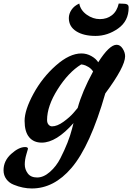

<svg xmlns="http://www.w3.org/2000/svg" viewBox="-111 -794 747 1085"><path d="M560 -774Q560 -774 586 -773Q612 -773 615 -760Q616 -756 616 -751Q616 -675 556.5 -633Q497 -591 429 -591Q361 -591 319.5 -617.5Q278 -644 278 -692Q278 -716 293 -738.5Q308 -761 337 -774Q344 -736 379 -711Q414 -686 453.5 -686Q493 -686 521.5 -708Q550 -730 560 -774ZM415 -390Q405 -406 388 -416Q371 -426 360 -428L348 -430Q276 -386 215.5 -290.5Q155 -195 155 -116Q155 -99 163.5 -89.5Q172 -80 183 -80Q212 -80 248 -106Q284 -132 306 -158L328 -184Q353 -276 415 -390ZM484 -266Q399 31 293 155Q194 271 69 271Q18 271 -33 250Q-59 240 -75 218.5Q-91 197 -91 168Q-91 115 -48 76Q-5 37 31 37Q47 37 47 47Q47 48 38 78Q29 108 29 135.5Q29 163 46 186Q63 209 99 209Q135 209 171 177.5Q207 146 230 101Q277 9 296 -66L304 -97Q304 -98 305 -99Q207 12 125 12Q79 12 53.5 -19Q28 -50 28 -111Q28 -172 78 -264Q128 -356 205 -424Q282 -492 349 -492Q379 -492 405.5 -477Q432 -462 444 -442Q507 -541 548 -541Q568 -541 582 -519.5Q596 -498 596 -476Q596 -417 484 -266Z"/></svg>

Font: Clara
Style: Regular
Weight: 400
Designer: Proyecto DEMO
Foundry: Proyecto DEMO
Version: Version 1.002